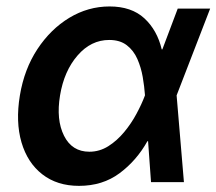

<svg xmlns="http://www.w3.org/2000/svg" viewBox="-20 -573 681 604"><path d="M228.5 11.7Q159.7 11.7 113 -24.7Q66.4 -61 47.6 -125.2Q28.8 -189.5 42.5 -272.5Q56.2 -355.5 97.7 -418.5Q139.2 -481.4 198.2 -517.1Q257.3 -552.7 324.7 -552.7Q393.6 -552.7 434.1 -515.4Q474.6 -478 488.8 -417.5H490.7L539.1 -545.9H641.1L535.6 -272.9L558.6 0H455.1L445.8 -128.9H443.8Q409.7 -67.9 356.2 -28.1Q302.7 11.7 228.5 11.7ZM436 -272.9V-274.4Q434.1 -300.8 429 -330.8Q423.8 -360.8 412.1 -387.5Q400.4 -414.1 378.9 -430.7Q357.4 -447.3 323.7 -447.3Q266.1 -447.3 223.9 -398.4Q181.6 -349.6 168.9 -272.9Q156.2 -196.3 181.4 -146Q206.5 -95.7 261.2 -95.7Q293 -95.7 320.6 -113Q348.1 -130.4 370.6 -157.5Q393.1 -184.6 409.4 -215.1Q425.8 -245.6 435.5 -271.5Z"/></svg>

Font: Inter Semi Bold
Style: Italic
Weight: 600
Italic angle: -9.39999°
Designer: Rasmus Andersson
Foundry: rsms
Version: Version 4.000;git-3c8e0fc